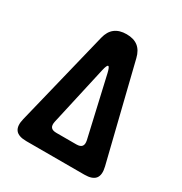

<svg xmlns="http://www.w3.org/2000/svg" viewBox="-172 -868 944 995"><g transform="rotate(30 300.0 -370.0)"><path d="M194.2 -657.9Q204.3 -699.5 230.7 -719.7Q257.1 -740 300 -740Q342.9 -740 368.8 -719.7Q394.6 -699.5 404.7 -657.9L544.7 -91Q556.1 -45 538.8 -22.5Q521.5 0 473.5 0H126.5Q78.5 0 61.2 -22.5Q43.9 -45 55.3 -91ZM359.1 -115Q382.6 -115 391.5 -126.3Q400.4 -137.5 395.4 -161L314.3 -515.5Q306.3 -550.1 298.6 -550.1Q290.9 -550.1 282.9 -515.5L203.5 -161Q198.5 -137.5 207.1 -126.3Q215.6 -115 239.8 -115Z"/></g></svg>

Font: Maple Mono
Style: Regular
Weight: 400
Monospace: yes
Designer: subframe7536
Version: Version 7.300